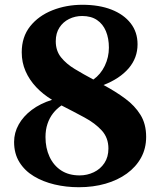

<svg xmlns="http://www.w3.org/2000/svg" viewBox="-20 -773 672 804"><path d="M310 11Q257 11 208.5 -0.5Q160 -12 121.8 -35Q83.5 -58 61.2 -94Q39 -130 39 -178.5Q39 -217 58.2 -251.5Q77.5 -286 113 -312.8Q148.5 -339.5 198 -355Q160 -378 131.5 -408.2Q103 -438.5 87 -475Q71 -511.5 71 -554Q71 -618.5 106.2 -662.8Q141.5 -707 199.5 -730Q257.5 -753 325 -753Q395 -753 446.8 -732.8Q498.5 -712.5 527.2 -675.5Q556 -638.5 556 -587.5Q556 -530.5 518.8 -487Q481.5 -443.5 413.5 -417Q464 -390 504.2 -360.2Q544.5 -330.5 568.2 -292.2Q592 -254 592 -200Q592 -151.5 570.8 -112.8Q549.5 -74 511.2 -46.2Q473 -18.5 421.8 -3.8Q370.5 11 310 11ZM313.5 -38.5Q345 -38.5 372.8 -51.8Q400.5 -65 417.2 -90.2Q434 -115.5 434 -151Q434 -196 406.2 -226.5Q378.5 -257 333.5 -281.2Q288.5 -305.5 237.5 -331.5Q217.5 -318 202.2 -298.5Q187 -279 178.8 -254.2Q170.5 -229.5 170.5 -199Q170.5 -153 187.5 -116.5Q204.5 -80 236.2 -59.2Q268 -38.5 313.5 -38.5ZM371 -440Q401.5 -461.5 418.8 -497.5Q436 -533.5 436 -573.5Q436 -612.5 423.5 -642.5Q411 -672.5 386.2 -689.2Q361.5 -706 324 -706Q294.5 -706 269.2 -693.5Q244 -681 228.8 -657.5Q213.5 -634 213.5 -600Q213.5 -560.5 235.5 -533Q257.5 -505.5 293.5 -483.8Q329.5 -462 371 -440Z"/></svg>

Font: Merriweather 72pt ExtraBold
Style: Regular
Weight: 800
Version: Version 2.100